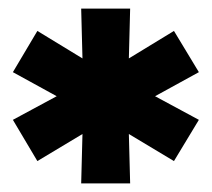

<svg xmlns="http://www.w3.org/2000/svg" viewBox="-20 -762 493 447"><path d="M341 -538 443 -483 385 -387 280 -450 283 -335H169L172 -450L67 -387L10 -483L112 -538L10 -594L67 -690L172 -626L169 -742H283L280 -626L385 -690L443 -594Z"/></svg>

Font: Chess Sans ExtraBold
Style: Regular
Weight: 800
Designer: Wolf Bōese
Foundry: Wolf Bōese
Version: Version 7.223